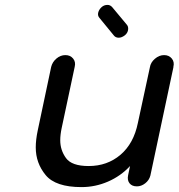

<svg xmlns="http://www.w3.org/2000/svg" viewBox="-20 -758 730 784"><path d="M688 -483 594 -41Q589 -22 573 -9.5Q557 3 539 3Q519 3 509 -9.5Q499 -22 503 -42L511 -80Q473 -39 421 -16.5Q369 6 313 6Q207 6 166.5 -43Q126 -92 126 -156Q126 -187 134 -225L189 -485Q194 -505 210.5 -519Q227 -533 247 -533Q267 -533 278.5 -519Q290 -505 285 -485L232 -236Q226 -208 226 -185Q226 -145 249.5 -112.5Q273 -80 342 -80Q418 -80 472 -126Q526 -172 543 -256L592 -483Q595 -503 612.5 -518Q630 -533 650 -533Q670 -533 681.5 -519Q693 -505 688 -485ZM386 -685Q378 -694 381 -706.5Q384 -719 395 -729Q405 -738 419 -738Q430 -738 438 -729L498 -657Q505 -649 503 -636Q501 -623 490 -614Q477 -604 465 -604Q452 -604 445 -613Z"/></svg>

Font: Sepalumica Med
Style: Italic
Weight: 500
Italic angle: -12°
Designer: Julieta Ulanovsky
Foundry: Julieta Ulanovsky
Version: Version 7.200